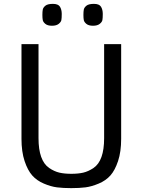

<svg xmlns="http://www.w3.org/2000/svg" viewBox="-20 -958 737 992"><path d="M518 -730H606V-241Q606 -174 590 -126Q574 -78 550.5 -51.5Q527 -25 490 -9.5Q453 6 421.5 10Q390 14 348 14Q306 14 274.5 10Q243 6 206.5 -9.5Q170 -25 146.5 -51.5Q123 -78 107 -126Q91 -174 91 -241V-730H179V-244Q179 -128 234 -90Q261 -72 287 -66Q313 -60 348.5 -60Q384 -60 410 -66Q436 -72 463 -90Q518 -127 518 -244ZM297 -854Q295 -844 283 -834.5Q271 -825 248.5 -825Q226 -825 214.5 -834.5Q203 -844 201 -854Q199 -864 199 -881Q199 -898 201 -908.5Q203 -919 214.5 -928.5Q226 -938 253.5 -938Q281 -938 290 -923Q299 -908 299 -886Q299 -864 297 -854ZM509 -854Q507 -844 495 -834.5Q483 -825 460.5 -825Q438 -825 426.5 -834.5Q415 -844 413 -854Q411 -864 411 -881Q411 -898 413 -908.5Q415 -919 426.5 -928.5Q438 -938 465.5 -938Q493 -938 502 -923Q511 -908 511 -886Q511 -864 509 -854Z"/></svg>

Font: Sintony
Style: Regular
Weight: 400
Version: Version 001.001